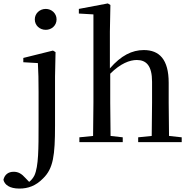

<svg xmlns="http://www.w3.org/2000/svg" viewBox="-104 -829 1112 1120"><path d="M163 -655C197 -655 226 -680 226 -716C226 -751 197 -777 163 -777C128 -777 99 -751 99 -716C99 -680 128 -655 163 -655ZM9 271C60 271 105 255 147 212C207 154 217 78 217 -97V-382L220 -525L205 -534L32 -491V-466L117 -461C120 -411 121 -359 121 -293V-99C121 36 121 141 97 194C89 210 78 223 66 232L45 210C22 184 2 173 -24 173C-55 173 -77 189 -84 220C-77 249 -48 271 9 271Z M779 0H956V-28L882 -36C881 -91 880 -174 880 -230V-346C880 -483 825 -537 735 -537C666 -537 602 -505 537 -430V-644L540 -800L525 -809L356 -777V-750L441 -745V-230L439 -36L359 -28V0H612V-28L541 -36L539 -230V-399C599 -459 653 -479 694 -479C749 -479 783 -446 783 -352V-230C783 -174 782 -92 781 -36L702 -28V0Z"/></svg>

Font: Noto Serif TC Medium
Style: Regular
Weight: 500
Designer: Ryoko NISHIZUKA 西塚涼子 (kana & ideographs); Frank Grießhammer (Latin, Greek & Cyrillic); Wenlong ZHANG 张文龙 (bopomofo); San
Foundry: Adobe
Version: Version 2.001;hotconv 1.1.0;makeotfexe 2.6.0